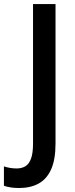

<svg xmlns="http://www.w3.org/2000/svg" viewBox="-84 -734 375 954"><path d="M11.2 200.2Q-11.2 200.2 -30.5 197.3Q-49.8 194.3 -64.5 189V92.8Q-50.8 97.2 -34.9 100.1Q-19 103 -1 103Q24.4 103 42.5 91.8Q60.5 80.6 70.3 53.7Q80.1 26.9 80.1 -20.5V-713.9H191.9V-21.5Q191.9 58.6 170.2 107.2Q148.4 155.8 107.9 178Q67.4 200.2 11.2 200.2Z"/></svg>

Font: Open Sans SemiCondensed SemiBold
Style: Regular
Weight: 600
Width: 4
Designer: Monotype Design Team
Foundry: Monotype Imaging Inc.
Version: Version 3.000